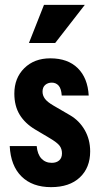

<svg xmlns="http://www.w3.org/2000/svg" viewBox="-20 -760 407 790"><path d="M190 10Q113 10 68.5 -34Q24 -78 20 -159H131Q134 -125 150.5 -107.5Q167 -90 193 -90Q212 -90 223.5 -100Q235 -110 235 -129Q235 -147 225.5 -160Q216 -173 184 -192L125 -227Q83 -252 61 -288Q39 -324 39 -375Q39 -439 80 -479.5Q121 -520 187 -520Q259 -520 300 -479.5Q341 -439 345 -367H234Q232 -396 221 -408Q210 -420 193 -420Q177 -420 166 -410.5Q155 -401 155 -383Q155 -367 165 -353.5Q175 -340 201 -325L268 -286Q306 -264 328.5 -225Q351 -186 351 -137Q351 -70 308.5 -30Q266 10 190 10ZM207 -583H99L161 -740H329Z"/></svg>

Font: Instrument Sans Condensed
Style: Bold
Weight: 700
Width: 3
Designer: Rodrigo Fuenzalida
Foundry: fragTYPE
Version: Version 1.000;gftools[0.9.28]